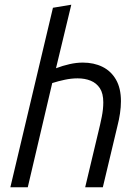

<svg xmlns="http://www.w3.org/2000/svg" viewBox="-20 -796 597 816"><path d="M24 0 205 -763 283 -776 218 -506Q247 -517 276 -523.5Q305 -530 332 -530Q379 -530 415.5 -512Q452 -494 473 -457.5Q494 -421 494 -366Q494 -341 490 -314Q486 -287 479 -260L417 0H342L398 -235Q406 -267 412.5 -299.5Q419 -332 419 -361Q419 -399 404.5 -421Q390 -443 365.5 -453Q341 -463 310 -463Q283 -463 255 -457Q227 -451 202 -443L98 0Z"/></svg>

Font: Ubuntu Sans
Style: Italic
Weight: 400
Italic angle: -13.5°
Designer: Dalton Maag Ltd
Foundry: Dalton Maag Ltd
Version: Version 1.006